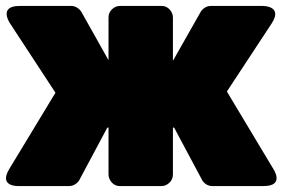

<svg xmlns="http://www.w3.org/2000/svg" viewBox="-44 -586 948 644"><path d="M540 -158 634 18C640 29 653 38 667 38H841C912 38 873 -19 873 -19L717 -279L867 -507C907 -568 836 -566 836 -566H662C650 -566 636 -558 629 -546L536 -382V-528C536 -544 522 -566 499 -566H357C341 -566 320 -551 320 -528V-384L229 -546C223 -556 210 -566 196 -566H21C-51 -566 -10 -507 -10 -507L142 -275L-13 -19C-50 42 19 38 19 38H189C201 38 215 30 222 18L316 -158H320V0C320 16 334 38 357 38H499C515 38 536 23 536 0V-158Z"/></svg>

Font: Asimov Print
Style: E
Weight: 500
Designer: Google
Version: Version 2.000980; 2014